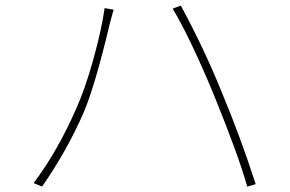

<svg xmlns="http://www.w3.org/2000/svg" viewBox="-20 -695 1040 689"><path d="M252.9 -303.7Q285.2 -375 314.9 -481.9Q344.7 -588.9 355.5 -666L387.7 -660.2Q381.8 -640.6 375 -614.3Q320.3 -383.8 279.3 -289.1Q218.8 -151.4 130.9 -25.4L100.6 -38.1Q185.5 -150.4 252.9 -303.7ZM745.1 -360.4Q661.1 -561.5 599.6 -664.1L628.9 -674.8Q710.9 -523.4 773.4 -370.1Q842.8 -204.1 897.5 -34.2L867.2 -25.4Q836.9 -134.8 745.1 -360.4Z"/></svg>

Font: Gen Shin Gothic ExtraLight
Style: Regular
Weight: 100
Designer: [Source Han Sans]
Ryoko NISHIZUKA  (kana & ideographs); Paul D. Hunt (Latin, Greek & Cyrillic); Wenlong ZHANG  (bopomofo
Version: Version 1.002.20150607